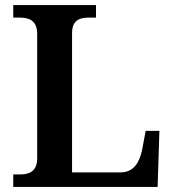

<svg xmlns="http://www.w3.org/2000/svg" viewBox="-20 -734 682 754"><path d="M32 0H599L606 -220H552L538 -145C527 -94 504 -57 453 -57H263V-604C263 -653 290 -665 331 -665H357V-714H32V-665H56C95 -665 126 -653 126 -601V-112C126 -61 95 -49 59 -49H32Z"/></svg>

Font: Noto Serif Gurmukhi SemiBold
Style: Regular
Weight: 600
Designer: Vaibhav Singh and the Monotype Design Team
Foundry: Monotype Imaging Inc.
Version: Version 2.004